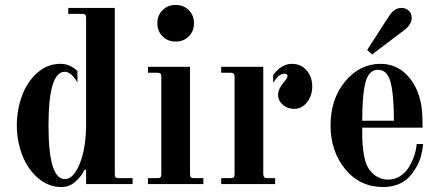

<svg xmlns="http://www.w3.org/2000/svg" viewBox="-20 -744 1780 776"><path d="M293 -410ZM328 -308V-234C327.3 -192.7 323.3 -156.7 316 -126C308 -92.7 297.5 -66.7 284.5 -48C271.5 -29.3 257.3 -20 242 -20C198 -20 176 -92.3 176 -237C176 -381.7 198 -454 242 -454C250.7 -454 260 -449.7 270 -441C278 -433.7 285.7 -423.3 293 -410V-457L281 -467C264.3 -479.7 245.3 -486 224 -486C189.3 -486 158.3 -474 131 -450C103.7 -426 83 -395 69 -357C55 -319 48 -279 48 -237C48 -195 55.3 -155 70 -117C84.7 -79 106 -48 134 -24C162 0 193.3 12 228 12C249.3 12 268 5 284 -9C300 -23 312.7 -39.3 322 -58H328V0H516V-24H460C454 -24 449.8 -25.2 447.5 -27.5C445.2 -29.8 444 -34 444 -40V-712H256V-688H312C318 -688 322.2 -686.8 324.5 -684.5C326.8 -682.2 328 -678 328 -672V-417Z M578 0H802V-24H764C758 -24 753.8 -25.2 751.5 -27.5C749.2 -29.8 748 -34 748 -40V-474H578V-450H616C622 -450 626.2 -448.8 628.5 -446.5C630.8 -444.2 632 -440 632 -434V-40C632 -34 630.8 -29.8 628.5 -27.5C626.2 -25.2 622 -24 616 -24H578ZM616 -650C616 -628.7 623 -611 637 -597C651 -583 668.7 -576 690 -576C711.3 -576 729 -583 743 -597C757 -611 764 -628.7 764 -650C764 -671.3 757 -689 743 -703C729 -717 711.3 -724 690 -724C668.7 -724 651 -717 637 -703C623 -689 616 -671.3 616 -650Z M1044 -40V-474H874V-450H912C918 -450 922.2 -448.8 924.5 -446.5C926.8 -444.2 928 -440 928 -434V-40C928 -34 926.8 -29.8 924.5 -27.5C922.2 -25.2 918 -24 912 -24H874V0H1092V-24H1060C1054 -24 1050 -25.3 1048 -28C1046 -29.3 1044.7 -33.3 1044 -40ZM1084 -441V-409L1090 -418C1102 -436.7 1115.7 -446 1131 -446C1138.3 -446 1142 -442.7 1142 -436C1142 -431.3 1137.3 -423.7 1128 -413C1112 -394.3 1104 -377 1104 -361C1104 -345 1110.3 -331.5 1123 -320.5C1135.7 -309.5 1151 -304 1169 -304C1189.7 -304 1207 -313 1221 -331C1235 -349 1242 -370 1242 -394C1242 -420.7 1234.3 -442.7 1219 -460C1203.7 -477.3 1184 -486 1160 -486C1136 -486 1114 -475 1094 -453ZM1084 -409ZM1044 -474ZM1084 -441Z M1316 -237C1316 -167 1335.8 -108 1375.5 -60C1415.2 -12 1466.3 12 1529 12C1551 12 1571 8.3 1589 1C1607 -6.3 1621.7 -16 1633 -28C1644.3 -40 1654.3 -53.7 1663 -69C1671.7 -84.3 1678 -99.7 1682 -115C1686 -130.3 1688.7 -146 1690 -162H1664C1662.7 -144.7 1659 -127.7 1653 -111C1647 -94.3 1639.5 -79 1630.5 -65C1621.5 -51 1609.8 -39.7 1595.5 -31C1581.2 -22.3 1565.7 -18 1549 -18C1527 -18 1507.3 -25.3 1490 -40C1472.7 -54.7 1461 -74.3 1455 -99C1451.7 -111.7 1449.2 -125.3 1447.5 -140C1445.8 -154.7 1444.8 -167.7 1444.5 -179C1444.2 -190.3 1444 -206.7 1444 -228H1688C1688 -273.3 1685.7 -306.7 1681 -328C1671 -376 1651.5 -414.3 1622.5 -443C1593.5 -471.7 1558.7 -486 1518 -486C1462 -486 1414.3 -462.3 1375 -415C1335.7 -367.7 1316 -308.3 1316 -237ZM1444 -256C1444 -326.7 1448.5 -378.7 1457.5 -412C1466.5 -445.3 1483.3 -462 1508 -462C1532.7 -462 1549.5 -445.3 1558.5 -412C1567.5 -378.7 1572 -326.7 1572 -256ZM1464 -542 1484 -524 1616 -624C1634.7 -638.7 1644 -654.7 1644 -672C1644 -684 1640 -693.7 1632 -701C1624 -708.3 1614 -712 1602 -712C1583.3 -712 1567 -701.3 1553 -680Z"/></svg>

Font: Km Standard TT
Style: Bold
Weight: 700
Designer: Alexey Kryukov <alexios@thessalonica.org.ru>
Version: Version 2.0.2